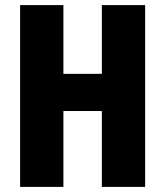

<svg xmlns="http://www.w3.org/2000/svg" viewBox="-20 -734 649 754"><path d="M550 0H380V-298H229V0H59V-714H229V-444H380V-714H550Z"/></svg>

Font: Noto Sans Kannada ExtraCondensed Black
Style: Regular
Weight: 900
Width: 2
Designer: Jelle Bosma - Monotype Design Team
Foundry: Monotype Imaging Inc.
Version: Version 2.005; ttfautohint (v1.8.4.7-5d5b)